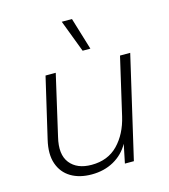

<svg xmlns="http://www.w3.org/2000/svg" viewBox="-110 -813 800 909"><g transform="rotate(-15 290.5 -358.5)"><path d="M228 9Q168 9 126.5 -16Q85 -41 68.5 -88.5Q52 -136 68 -204L137 -500H187L119 -204Q99 -122 133.5 -78.5Q168 -35 239 -35Q319 -35 368.5 -86Q418 -137 437 -219L502 -500H552L436 0H392L411 -92Q384 -44 336.5 -17.5Q289 9 228 9ZM327 -726 375 -568H337L277 -726Z"/></g></svg>

Font: Work Sans Light
Style: Italic
Weight: 300
Italic angle: -13°
Designer: Wei Huang
Foundry: Wei Huang
Version: Version 2.010; ttfautohint (v1.8.3)